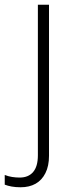

<svg xmlns="http://www.w3.org/2000/svg" viewBox="-72 -551 316 811"><path d="M15 240Q-6 240 -22.5 237Q-39 234 -52 229V188Q-37 194 -21 196.5Q-5 199 11 199Q48 199 68 175.5Q88 152 88 105V-531H135V107Q135 150 120 180Q105 210 78.5 225Q52 240 15 240Z"/></svg>

Font: Noto Sans Syriac Eastern ExtraLight
Style: Regular
Weight: 250
Designer: Patrick Giasson and the Monotype Design Team
Foundry: Monotype Imaging Inc.
Version: Version 3.001